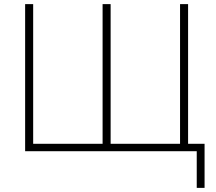

<svg xmlns="http://www.w3.org/2000/svg" viewBox="-20 -734 1048 932"><path d="M973 -36V178H935V0H102V-714H141V-36H478V-714H517V-36H854V-714H893V-36Z"/></svg>

Font: Noto Sans ExtraLight
Style: Regular
Weight: 200
Designer: Monotype Design Team
Foundry: Monotype Imaging Inc.
Version: Version 2.007